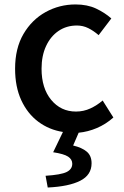

<svg xmlns="http://www.w3.org/2000/svg" viewBox="-20 -584 557 864"><path d="M194.8 259.8 185.1 207Q253.9 202.6 279.5 190.2Q305.2 177.7 305.2 152.8Q305.2 133.3 286.4 120.8Q267.6 108.4 219.2 101.1L263.2 9.8Q200.7 0 152.1 -36.4Q103.5 -72.8 75.7 -133.1Q47.9 -193.4 47.9 -274.9Q47.9 -366.7 85.7 -431.2Q123.5 -495.6 185.5 -529.8Q247.6 -564 319.8 -564Q372.6 -564 411.9 -545.7Q451.2 -527.3 481 -501L423.8 -425.8Q401.4 -445.3 377.4 -457.3Q353.5 -469.2 326.2 -469.2Q279.3 -469.2 243.4 -444.8Q207.5 -420.4 187.3 -376.7Q167 -333 167 -274.9Q167 -187 210.4 -134.5Q253.9 -82 321.8 -82Q356.4 -82 387 -96.2Q417.5 -110.4 441.9 -131.8L490.2 -55.2Q456.1 -24.9 415.8 -7.8Q375.5 9.3 334 13.2L309.1 70.8Q348.6 80.1 370.4 98.4Q392.1 116.7 392.1 150.9Q392.1 203.6 340.8 229.5Q289.6 255.4 194.8 259.8Z"/></svg>

Font: Source Han Sans CN Medium
Style: Regular
Weight: 500
Designer: Ryoko NISHIZUKA  (kana, bopomofo & ideographs); Paul D. Hunt (Latin, Greek & Cyrillic); Sandoll Communications , Soo-you
Foundry: Adobe
Version: Version 2.004;hotconv 1.0.118;makeotfexe 2.5.65603